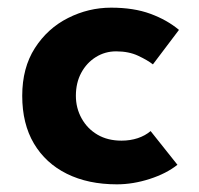

<svg xmlns="http://www.w3.org/2000/svg" viewBox="-20 -469 519 501"><path d="M443 -39Q414 -16 370.5 -2Q327 12 285 12Q210 12 154.5 -15.5Q99 -43 68.5 -94.5Q38 -146 38 -219Q38 -292 71 -343.5Q104 -395 157.5 -422Q211 -449 270 -449Q329 -449 372.5 -433Q416 -417 447 -391L379 -301Q365 -312 340.5 -323.5Q316 -335 283 -335Q254 -335 230 -320Q206 -305 192 -279Q178 -253 178 -219Q178 -187 193 -160Q208 -133 234.5 -117.5Q261 -102 297 -102Q320 -102 339.5 -108.5Q359 -115 373 -127Z"/></svg>

Font: Josefin Sans Thin
Style: Bold
Weight: 700
Version: Version 2.000